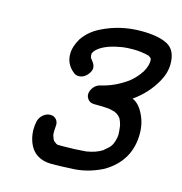

<svg xmlns="http://www.w3.org/2000/svg" viewBox="-109 -822 891 941"><g transform="rotate(15 336.5 -351.5)"><path d="M238 20Q138 20 113 -74Q107 -97 107 -122Q107 -142 111.5 -162Q116 -182 132.5 -196.5Q149 -211 170 -211Q189 -211 201 -196Q209 -185 209 -170Q209 -163 208 -155.5Q207 -148 207 -139Q207 -120 208.5 -117Q210 -114 210 -113L216 -97Q218 -95 220 -92Q222 -89 226 -87Q226 -86 227 -86Q235 -80 238 -79Q241 -78 260 -78Q328 -78 384 -83Q434 -91 464 -111Q465 -111 487 -131Q509 -151 515 -192L516 -203Q516 -217 514 -232Q512 -247 512 -249Q512 -251 511 -252Q507 -268 500 -282Q483 -306 454 -311Q438 -317 361 -317Q341 -318 331 -330.5Q321 -343 321 -356Q321 -377 338 -396Q350 -409 366 -413Q438 -429 501 -475Q535 -503 553 -532Q556 -534 557 -538Q574 -567 574 -595Q574 -600 573 -602V-603Q569 -610 561 -614V-615Q521 -626 480 -626Q447 -626 426 -623Q418 -621 415 -621Q332 -607 297 -571Q296 -571 296 -570Q290 -563 286 -554V-543L287 -539Q287 -532 296 -522Q312 -504 312 -486Q312 -471 299 -455Q280 -430 252 -430Q240 -430 230 -437Q185 -471 185 -524Q185 -563 211 -606Q242 -651 295 -677Q387 -723 493 -723Q581 -723 627 -698.5Q673 -674 673 -604Q673 -558 647 -512Q606 -440 537 -392Q569 -379 591 -337Q616 -290 616 -235Q616 -96 493 -24Q414 16 332 17Q286 20 238 20Z"/></g></svg>

Font: Bad Comic
Style: Italic
Weight: 400
Italic angle: -11°
Designer: GGBotNet
Foundry: GGBotNet
Version: 0.95